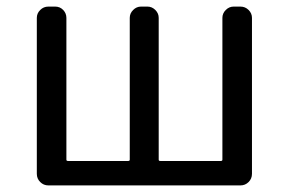

<svg xmlns="http://www.w3.org/2000/svg" viewBox="-20 -563 877 583"><path d="M127 0Q112.3 0 102.1 -10.3Q91.8 -20.5 91.8 -35.2V-508.8Q91.8 -522.5 102.1 -532.7Q112.3 -543 127 -543H147.5Q162.1 -543 171.9 -532.7Q181.6 -522.5 181.6 -508.8V-78.1Q181.6 -74.2 186.5 -74.2H369.1Q374 -74.2 374 -78.1V-508.8Q374 -522.5 384.3 -532.7Q394.5 -543 408.2 -543H427.7Q441.4 -543 451.7 -532.7Q461.9 -522.5 461.9 -508.8V-78.1Q461.9 -74.2 466.8 -74.2H650.4Q655.3 -74.2 655.3 -78.1V-508.8Q655.3 -522.5 665.5 -532.7Q675.8 -543 689.5 -543H710Q724.6 -543 734.9 -532.7Q745.1 -522.5 745.1 -508.8V-35.2Q745.1 -20.5 734.9 -10.3Q724.6 0 710 0Z"/></svg>

Font: Gen Jyuu GothicL Regular
Style: Regular
Weight: 400
Designer: [Source Han Sans]
Ryoko NISHIZUKA  (kana & ideographs); Paul D. Hunt (Latin, Greek & Cyrillic); Wenlong ZHANG  (bopomofo
Version: Version 1.002.20150607